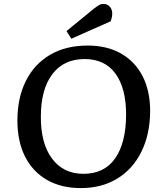

<svg xmlns="http://www.w3.org/2000/svg" viewBox="-20 -948 837 982"><path d="M69 -331Q69 -448 112.5 -534.5Q156 -621 236.5 -668Q317 -715 428 -715Q528 -715 599.5 -674Q671 -633 709.5 -558Q748 -483 748 -379Q747 -261 703.5 -172.5Q660 -84 580.5 -35Q501 14 393 14Q293 14 220 -28Q147 -70 108 -147.5Q69 -225 69 -331ZM189 -352Q188 -215 246 -137Q304 -59 407 -59Q513 -59 568.5 -137.5Q624 -216 625 -361Q625 -497 570.5 -571.5Q516 -646 413 -646Q306 -646 247.5 -568.5Q189 -491 189 -352ZM462 -905Q476 -916 486.5 -922Q497 -928 509 -928Q529 -928 541.5 -914Q554 -900 554 -879Q554 -861 546 -839L345 -750L320 -789Z"/></svg>

Font: Literata 7pt Medium
Style: Italic
Weight: 500
Italic angle: -2°
Designer: Latin by Veronika Burian and Jose Scaglione. Greek by Irene Vlachou. Cyrillic by Vera Evstafieva
Foundry: TypeTogether
Version: Version 3.002